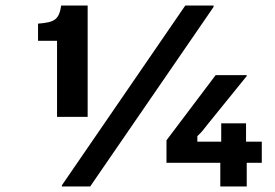

<svg xmlns="http://www.w3.org/2000/svg" viewBox="-20 -670 990 690"><path d="M185 -250H295V-650H200C191.7 -597.5 175 -590 116.7 -585V-523.3H185ZM202.5 0H304.2L747.5 -645V-650H645.8L202.5 -4.2ZM578.3 -85H771.7V0H866.7V-85H920.8V-160.8H864.2V-226.7H775V-160.8H689.2V-180.8C705.8 -195.8 711.7 -205 728.3 -225.8L866.7 -396.7V-400H755L578.3 -165.8Z"/></svg>

Font: Familjen Grotesk GF
Style: Bold
Weight: 700
Designer: Anders Wikstroem, Jonas Baeckman, Matilda Gysing, Kristian Moeller
Foundry: Familjen STHLM AB
Version: Version 2.000; Beta; Release 4; Build 6